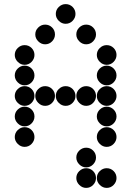

<svg xmlns="http://www.w3.org/2000/svg" viewBox="-20 -718 640 936"><path d="M252 -650Q252 -631 266.5 -616.5Q281 -602 300 -602Q320 -602 334 -616.5Q348 -631 348 -650Q348 -670 334 -684Q320 -698 300 -698Q281 -698 266.5 -684Q252 -670 252 -650ZM152 -550Q152 -531 166.5 -516.5Q181 -502 200 -502Q220 -502 234 -516.5Q248 -531 248 -550Q248 -570 234 -584Q220 -598 200 -598Q181 -598 166.5 -584Q152 -570 152 -550ZM352 -550Q352 -531 366.5 -516.5Q381 -502 400 -502Q420 -502 434 -516.5Q448 -531 448 -550Q448 -570 434 -584Q420 -598 400 -598Q381 -598 366.5 -584Q352 -570 352 -550ZM52 -450Q52 -431 66.5 -416.5Q81 -402 100 -402Q120 -402 134 -416.5Q148 -431 148 -450Q148 -470 134 -484Q120 -498 100 -498Q81 -498 66.5 -484Q52 -470 52 -450ZM452 -450Q452 -431 466.5 -416.5Q481 -402 500 -402Q520 -402 534 -416.5Q548 -431 548 -450Q548 -470 534 -484Q520 -498 500 -498Q481 -498 466.5 -484Q452 -470 452 -450ZM52 -350Q52 -331 66.5 -316.5Q81 -302 100 -302Q120 -302 134 -316.5Q148 -331 148 -350Q148 -370 134 -384Q120 -398 100 -398Q81 -398 66.5 -384Q52 -370 52 -350ZM452 -350Q452 -331 466.5 -316.5Q481 -302 500 -302Q520 -302 534 -316.5Q548 -331 548 -350Q548 -370 534 -384Q520 -398 500 -398Q481 -398 466.5 -384Q452 -370 452 -350ZM52 -250Q52 -231 66.5 -216.5Q81 -202 100 -202Q120 -202 134 -216.5Q148 -231 148 -250Q148 -270 134 -284Q120 -298 100 -298Q81 -298 66.5 -284Q52 -270 52 -250ZM152 -250Q152 -231 166.5 -216.5Q181 -202 200 -202Q220 -202 234 -216.5Q248 -231 248 -250Q248 -270 234 -284Q220 -298 200 -298Q181 -298 166.5 -284Q152 -270 152 -250ZM252 -250Q252 -231 266.5 -216.5Q281 -202 300 -202Q320 -202 334 -216.5Q348 -231 348 -250Q348 -270 334 -284Q320 -298 300 -298Q281 -298 266.5 -284Q252 -270 252 -250ZM352 -250Q352 -231 366.5 -216.5Q381 -202 400 -202Q420 -202 434 -216.5Q448 -231 448 -250Q448 -270 434 -284Q420 -298 400 -298Q381 -298 366.5 -284Q352 -270 352 -250ZM452 -250Q452 -231 466.5 -216.5Q481 -202 500 -202Q520 -202 534 -216.5Q548 -231 548 -250Q548 -270 534 -284Q520 -298 500 -298Q481 -298 466.5 -284Q452 -270 452 -250ZM52 -150Q52 -131 66.5 -116.5Q81 -102 100 -102Q120 -102 134 -116.5Q148 -131 148 -150Q148 -170 134 -184Q120 -198 100 -198Q81 -198 66.5 -184Q52 -170 52 -150ZM452 -150Q452 -131 466.5 -116.5Q481 -102 500 -102Q520 -102 534 -116.5Q548 -131 548 -150Q548 -170 534 -184Q520 -198 500 -198Q481 -198 466.5 -184Q452 -170 452 -150ZM52 -50Q52 -31 66.5 -16.5Q81 -2 100 -2Q120 -2 134 -16.5Q148 -31 148 -50Q148 -70 134 -84Q120 -98 100 -98Q81 -98 66.5 -84Q52 -70 52 -50ZM452 -50Q452 -31 466.5 -16.5Q481 -2 500 -2Q520 -2 534 -16.5Q548 -31 548 -50Q548 -70 534 -84Q520 -98 500 -98Q481 -98 466.5 -84Q452 -70 452 -50ZM352 50Q352 69 366.5 83.5Q381 98 400 98Q420 98 434 83.5Q448 69 448 50Q448 30 434 16Q420 2 400 2Q381 2 366.5 16Q352 30 352 50ZM352 150Q352 169 366.5 183.5Q381 198 400 198Q420 198 434 183.5Q448 169 448 150Q448 130 434 116Q420 102 400 102Q381 102 366.5 116Q352 130 352 150ZM452 150Q452 169 466.5 183.5Q481 198 500 198Q520 198 534 183.5Q548 169 548 150Q548 130 534 116Q520 102 500 102Q481 102 466.5 116Q452 130 452 150Z"/></svg>

Font: Matrix Sans Print
Style: Regular
Weight: 400
Designer: Brad Neil
Version: Version 1.100